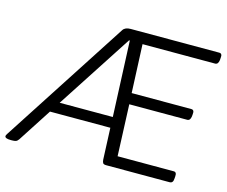

<svg xmlns="http://www.w3.org/2000/svg" viewBox="-111 -836 1153 974"><g transform="rotate(15 465.5 -349.0)"><path d="M19 2Q-12 2 -12 -11Q-12 -15 -6 -24L421 -683Q432 -700 461 -700H926Q943 -700 940 -677L939 -664Q936 -641 920 -641H539L550 -387H863Q880 -387 877 -364L876 -352Q873 -329 857 -329H553L564 -59H859Q875 -59 873 -36L872 -23Q871 0 853 0H520Q507 0 503 -5.5Q499 -11 498 -23L491 -189H174L60 -13Q53 -3 45.5 -0.5Q38 2 25 2ZM468 -642 210 -245H489L472 -642Z"/></g></svg>

Font: Asap Semi Expanded Semi Expanded Light
Style: Italic
Weight: 300
Width: 6
Italic angle: -6°
Designer: Pablo Cosgaya
Foundry: Omnibus-Type
Version: Version 3.001; ttfautohint (v1.8.4.7-5d5b)